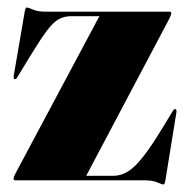

<svg xmlns="http://www.w3.org/2000/svg" viewBox="-20 -479 498 510"><path d="M429 -428 209 -12H281Q301 -12 319.2 -23Q337.5 -34 360 -62.5Q382.5 -91 414 -143L439.5 -185Q442.5 -190.5 446.5 -189Q449.5 -188 448.5 -180L419.5 -1Q417.5 11 414.5 11Q410 11 397.8 5.5Q385.5 0 364.5 0H21.5Q16 0 16 -4Q16 -9 22 -20L244 -436H169.5Q150.5 -436 136 -428Q121.5 -420 104.8 -397.8Q88 -375.5 62 -333L25.5 -273Q22 -267.5 18.5 -269Q15.5 -270.5 16.5 -278L45.5 -447Q47.5 -459 50.5 -459Q55.5 -459 67.8 -453.5Q80 -448 100.5 -448H429.5Q435 -448 435 -444Q435 -440 429 -428Z"/></svg>

Font: Fraunces 144pt S000 Black
Style: Regular
Weight: 900
Version: Version 1.000; ttfautohint (v1.8.3)